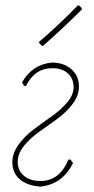

<svg xmlns="http://www.w3.org/2000/svg" viewBox="-20 -689 349 715"><path d="M270 -669 275 -668 285 -658 284 -653Q215 -584 140 -518L135 -519L124 -532Q193 -590 270 -669ZM132 6Q82 3 54 -21Q26 -45 26 -85Q26 -119 49.5 -151Q73 -183 106.5 -208Q140 -233 173.5 -256.5Q207 -280 230.5 -308Q254 -336 254 -364Q254 -397 232.5 -416Q211 -435 175 -435Q109 -435 77 -369H70L62 -382Q100 -449 173 -456Q218 -456 246 -431Q274 -406 274 -367Q274 -333 250.5 -302Q227 -271 193.5 -246.5Q160 -222 126.5 -198.5Q93 -175 69.5 -146Q46 -117 46 -86Q46 -54 69 -34.5Q92 -15 131 -15Q202 -15 235 -95H242L252 -82Q214 -4 132 6Z"/></svg>

Font: Alegreya Sans Thin
Style: Italic
Weight: 100
Italic angle: -7°
Designer: Juan Pablo del Peral
Foundry: Huerta Tipografica
Version: Version 2.007